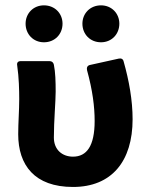

<svg xmlns="http://www.w3.org/2000/svg" viewBox="-20 -706 571 736"><path d="M78.1 -615.2C78.1 -575.2 107.4 -543.9 148.4 -543.9C190.4 -543.9 219.7 -575.2 219.7 -615.2C219.7 -654.3 190.4 -685.5 148.4 -685.5C107.4 -685.5 78.1 -654.3 78.1 -615.2ZM295.9 -615.2C295.9 -575.2 325.2 -543.9 367.2 -543.9C408.2 -543.9 437.5 -575.2 437.5 -615.2C437.5 -654.3 408.2 -685.5 367.2 -685.5C325.2 -685.5 295.9 -654.3 295.9 -615.2ZM49.8 -191.4C49.8 -73.2 112.3 10.7 259.8 10.7C408.2 10.7 488.3 -87.9 488.3 -249C488.3 -321.3 474.6 -397.5 454.1 -469.7C452.1 -479.5 445.3 -483.4 435.5 -481.4L325.2 -457C315.4 -455.1 311.5 -447.3 313.5 -437.5C335 -359.4 342.8 -296.9 342.8 -242.2C342.8 -146.5 312.5 -105.5 259.8 -105.5C218.8 -105.5 186.5 -131.8 186.5 -178.7C186.5 -242.2 193.4 -317.4 193.4 -354.5C193.4 -393.6 192.4 -428.7 186.5 -458C184.6 -466.8 178.7 -471.7 169.9 -471.7H59.6C48.8 -471.7 43.9 -465.8 45.9 -455.1C52.7 -408.2 53.7 -359.4 53.7 -326.2C53.7 -281.2 49.8 -236.3 49.8 -191.4Z"/></svg>

Font: Ed Sans Neue
Style: Bold
Weight: 700
Designer: Stephen Hutchings
Version: Version 1.004;PS 001.004;hotconv 1.0.88;makeotf.lib2.5.64775